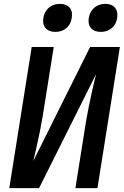

<svg xmlns="http://www.w3.org/2000/svg" viewBox="-20 -973 640 993"><path d="M28 0 144 -730H258L201 -373Q195 -337 186.5 -294Q178 -251 168.5 -210Q159 -169 152 -140L446 -730H600L484 0H370L425 -346Q431 -381 440 -426Q449 -471 459 -514.5Q469 -558 477 -590L182 0ZM501 -808Q468 -808 451 -827.5Q434 -847 439 -880Q445 -914 468 -933.5Q491 -953 525 -953Q558 -953 574.5 -933.5Q591 -914 586 -880Q581 -847 558 -827.5Q535 -808 501 -808ZM266 -808Q233 -808 216 -827.5Q199 -847 204 -880Q210 -914 233 -933.5Q256 -953 290 -953Q323 -953 340 -933.5Q357 -914 351 -880Q346 -847 323 -827.5Q300 -808 266 -808Z"/></svg>

Font: JetBrains Mono NL
Style: Bold Italic
Weight: 700
Italic angle: -9°
Designer: Philipp Nurullin, Konstantin Bulenkov
Foundry: JetBrains
Version: Version 2.304; ttfautohint (v1.8.4.7-5d5b)